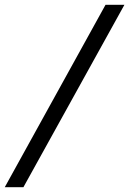

<svg xmlns="http://www.w3.org/2000/svg" viewBox="-20 -691 541 804"><path d="M78.1 92.8H0L421.9 -670.9H501Z"/></svg>

Font: Charis SIL
Style: Bold Italic
Weight: 700
Italic angle: -11°
Foundry: SIL International
Version: Version 4.112